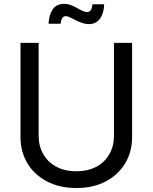

<svg xmlns="http://www.w3.org/2000/svg" viewBox="-20 -946 777 978"><path d="M369.1 11.7Q283.2 11.7 219 -22Q154.8 -55.7 119.6 -114.3Q84.5 -172.9 84.5 -247.6V-727.5H176.8V-254.9Q176.8 -202.1 200 -161.4Q223.1 -120.6 266.1 -97.2Q309.1 -73.7 369.1 -73.7Q428.7 -73.7 471.7 -97.2Q514.6 -120.6 537.6 -161.4Q560.5 -202.1 560.5 -254.9V-727.5H652.8V-247.6Q652.8 -172.9 617.7 -114.3Q582.5 -55.7 518.8 -22Q455.1 11.7 369.1 11.7ZM433.1 -823.2Q415 -823.2 397.7 -829.3Q380.4 -835.4 365 -843.5Q349.6 -851.6 336.7 -857.7Q323.7 -863.8 314.5 -863.8Q301.8 -863.8 295.7 -851.6Q289.6 -839.4 288.6 -825.2H227.5Q229 -869.1 248 -897.7Q267.1 -926.3 306.2 -926.3Q325.2 -926.3 341.3 -919.9Q357.4 -913.6 371.6 -905.5Q385.7 -897.5 398.7 -891.1Q411.6 -884.8 423.8 -884.8Q436 -884.8 442.4 -894Q448.7 -903.3 451.2 -924.3H510.7Q509.3 -878.9 489.3 -851.1Q469.2 -823.2 433.1 -823.2Z"/></svg>

Font: Inter 17pt
Style: Regular
Weight: 400
Version: Version 4.001;git-66647c0bb